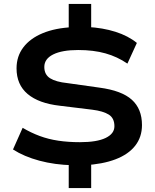

<svg xmlns="http://www.w3.org/2000/svg" viewBox="-20 -840 788 975"><path d="M329 115V-24L349 -1Q258 -3 180 -24Q102 -45 46 -81L95 -191Q137 -166 181.5 -149.5Q226 -133 276.5 -125.5Q327 -118 386 -118Q472 -118 516.5 -139.5Q561 -161 561 -199Q561 -240 532.5 -258Q504 -276 448 -283L284 -303Q177 -315 120.5 -362.5Q64 -410 64 -493Q64 -554 98.5 -599.5Q133 -645 197 -671.5Q261 -698 349 -702L329 -687V-820H443V-687L424 -703Q502 -699 566.5 -678.5Q631 -658 675 -622L627 -517Q576 -552 515.5 -569Q455 -586 377 -586Q295 -586 250 -563.5Q205 -541 205 -500Q205 -461 234.5 -442.5Q264 -424 322 -418L485 -395Q598 -380 649.5 -333.5Q701 -287 701 -205Q701 -144 666.5 -100Q632 -56 566.5 -31Q501 -6 408 -1L443 -25V115Z"/></svg>

Font: Nunito Sans 10pt Expanded
Style: Bold
Weight: 700
Width: 7
Designer: Vernon Adams
Foundry: Vernon Adams
Version: Version 3.101;gftools[0.9.27]